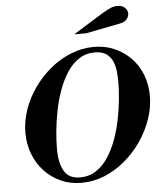

<svg xmlns="http://www.w3.org/2000/svg" viewBox="-64 -1041 925 1106"><g transform="rotate(-5 399.0 -487.5)"><path d="M363 11Q298 11 243.5 -13.5Q189 -38 149 -81Q109 -124 87 -181Q65 -238 65 -304Q65 -371 88 -437.5Q111 -504 152.5 -562.5Q194 -621 248.5 -666Q303 -711 367.5 -737Q432 -763 500 -763Q565 -763 619 -739.5Q673 -716 713.5 -674.5Q754 -633 776 -576.5Q798 -520 798 -454Q798 -386 774.5 -319Q751 -252 710 -192.5Q669 -133 614 -87Q559 -41 495 -15Q431 11 363 11ZM357 -21Q409 -21 449 -47Q489 -73 518.5 -117.5Q548 -162 568.5 -217.5Q589 -273 601 -333Q613 -393 618.5 -449Q624 -505 624 -551Q624 -581 620.5 -612.5Q617 -644 605 -671Q593 -698 568.5 -714.5Q544 -731 503 -731Q452 -731 412 -705Q372 -679 343 -634.5Q314 -590 293.5 -534Q273 -478 261 -417.5Q249 -357 243.5 -299.5Q238 -242 238 -194Q238 -115 265 -68Q292 -21 357 -21ZM395 -845 571 -954Q600 -971 618 -978.5Q636 -986 657 -986Q685 -986 700 -971Q715 -956 715 -937Q715 -921 702.5 -905Q690 -889 662 -884L464 -845Z"/></g></svg>

Font: Libre Bodoni
Style: Italic
Weight: 400
Italic angle: -13°
Designer: Pablo Impallari, Rodrigo Fuenzalida
Foundry: Impallari Type
Version: Version 2.005;gftools[0.9.23]